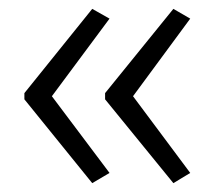

<svg xmlns="http://www.w3.org/2000/svg" viewBox="-20 -488 484 433"><path d="M35 -278V-264L188 -75L227 -98L97 -271L227 -446L188 -468ZM217 -278V-264L371 -75L409 -98L280 -271L409 -446L371 -468Z"/></svg>

Font: Noto Sans Armenian SemiCondensed Light
Style: Regular
Weight: 300
Width: 4
Designer: Monotype Design Team
Foundry: Monotype Imaging Inc.
Version: Version 2.008